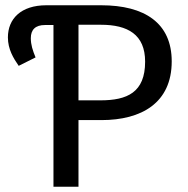

<svg xmlns="http://www.w3.org/2000/svg" viewBox="-20 -709 712 729"><path d="M10 -567C10 -522 31 -488 51 -459L115 -491C104 -518 97 -539 97 -564C97 -596 114 -614 151 -614H183V0H278V-253H365C517 -253 632 -318 632 -476C632 -621 530 -689 364 -689H156C59 -689 10 -637 10 -567ZM278 -328V-615H363C465 -615 531 -578 531 -475C531 -358 463 -328 361 -328Z"/></svg>

Font: FiraGO Unicode
Style: Regular
Weight: 400
Designer: bBox Type
Foundry: bBox Type GmbH
Version: Version 1.001;PS 001.001;hotconv 1.0.88;makeotf.lib2.5.64775